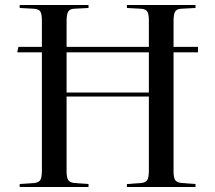

<svg xmlns="http://www.w3.org/2000/svg" viewBox="-20 -750 863 770"><path d="M59 0V-12L117 -16Q136 -18 142 -28.5Q148 -39 148 -67V-540H49L54 -562H148V-668Q148 -694 141.5 -704Q135 -714 115 -715L59 -718V-730H335V-718L277 -715Q259 -714 253 -702.5Q247 -691 247 -664V-562H577V-668Q577 -694 570.5 -704Q564 -714 544 -715L489 -718V-730H764V-718L707 -715Q688 -714 682 -703Q676 -692 676 -664V-562H774V-540H676V-63Q676 -38 682.5 -28Q689 -18 709 -16L764 -12V0H489V-12L546 -16Q565 -18 571 -28.5Q577 -39 577 -67V-363H247V-63Q247 -38 253.5 -28Q260 -18 279 -16L335 -12V0ZM247 -379H577V-540H247Z"/></svg>

Font: Display Regular
Style: Regular
Weight: 400
Designer: Latin by Veronika Burian and Jose Scaglione. Greek by Irene Vlachou. Cyrillic by Vera Evstafieva.
Foundry: TypeTogether
Version: Version 3.002